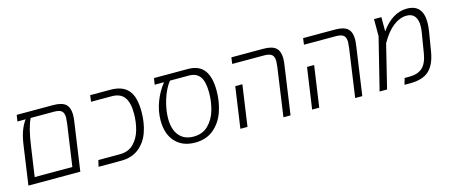

<svg xmlns="http://www.w3.org/2000/svg" viewBox="-42 -1037 3542 1512"><g transform="rotate(-15 1729.5 -281.0)"><path d="M536 -448Q536 -426 531 -391L475 0H52L95 -302Q105 -378 122 -426Q139 -474 166 -510H99L107 -562H403Q476 -562 506 -534Q536 -506 536 -448ZM477 -441Q477 -478 459.5 -494Q442 -510 397 -510H207Q172 -440 152 -294L117 -52H424L473 -394Q477 -430 477 -441Z M636 -52H811Q881 -52 923.5 -94.5Q966 -137 984 -200.5Q1002 -264 1002 -334Q1002 -423 970 -466.5Q938 -510 867 -510H699L706 -562H872Q968 -562 1015.5 -508.5Q1063 -455 1063 -332Q1063 -243 1037.5 -168.5Q1012 -94 954.5 -47Q897 0 806 0H624Z M1677 -340Q1677 -249 1649.5 -169Q1622 -89 1561.5 -38Q1501 13 1409 13Q1308 13 1249 -50Q1190 -113 1190 -225Q1190 -301 1218 -375.5Q1246 -450 1294 -510H1218L1226 -562H1502Q1593 -562 1635 -505.5Q1677 -449 1677 -340ZM1616 -340Q1616 -428 1587 -469Q1558 -510 1497 -510H1342Q1300 -455 1275.5 -375.5Q1251 -296 1251 -225Q1251 -135 1292.5 -85.5Q1334 -36 1409 -36Q1483 -36 1529.5 -82Q1576 -128 1596 -197Q1616 -266 1616 -340Z M2187 -395Q2191 -431 2191 -441Q2191 -478 2173 -494Q2155 -510 2109 -510H1850L1857 -562H2117Q2189 -562 2219.5 -534.5Q2250 -507 2250 -448Q2250 -426 2245 -393L2189 0H2131ZM1828 -335H1886L1838 0H1780Z M2772 -395Q2776 -431 2776 -441Q2776 -478 2758 -494Q2740 -510 2694 -510H2435L2442 -562H2702Q2774 -562 2804.5 -534.5Q2835 -507 2835 -448Q2835 -426 2830 -393L2774 0H2716ZM2413 -335H2471L2423 0H2365Z M3420 -428Q3420 -396 3414 -358L3387 -195Q3370 -95 3318.5 -47.5Q3267 0 3163 0H3118L3133 -52H3173Q3240 -52 3278 -86Q3316 -120 3329 -198L3356 -363Q3361 -395 3361 -416Q3361 -465 3340 -493.5Q3319 -522 3274 -522Q3219 -522 3165 -480.5Q3111 -439 3063 -354L2976 0H2915L3020 -423V-562H3080V-446Q3172 -575 3290 -575Q3420 -575 3420 -428Z"/></g></svg>

Font: FiraGO Light
Style: Italic
Weight: 300
Italic angle: -8°
Designer: bBox Type GmbH
Foundry: bBox Type GmbH
Version: Version 1.001